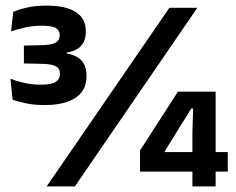

<svg xmlns="http://www.w3.org/2000/svg" viewBox="-20 -667 843 687"><path d="M139 -291Q103.5 -291 73.2 -297.2Q43 -303.5 25 -310.5L17.5 -385Q38.5 -377 66.5 -370.5Q94.5 -364 125 -364Q166 -364 180.2 -374.5Q194.5 -385 194.5 -401.5V-403.5Q194.5 -411.5 191.5 -418Q188.5 -424.5 181.8 -428.8Q175 -433 163.5 -435.5Q152 -438 134.5 -438.5L65.5 -440V-504L133 -505.5Q166 -506.5 179.8 -514.8Q193.5 -523 193.5 -539.5V-542Q193.5 -558 180 -566.5Q166.5 -575 130 -575Q96.5 -575 68 -568.2Q39.5 -561.5 19.5 -554.5L27.5 -624.5Q48 -633.5 77.8 -640.2Q107.5 -647 144.5 -647Q216 -647 251.5 -623.8Q287 -600.5 287 -556.5V-552.5Q287 -522.5 270.5 -503.5Q254 -484.5 218.5 -479V-469L214 -476.5Q253.5 -470.5 271.5 -450.5Q289.5 -430.5 289.5 -396.5V-391.5Q289.5 -362 273.5 -339.2Q257.5 -316.5 224 -303.8Q190.5 -291 139 -291ZM147 0 586 -639H686L248 0ZM668.5 0V-191.5L671 -279H664.5L570 -126.5V-98.5L530.5 -123H795V-53H481V-128.5L616.5 -339H751.5V0Z"/></svg>

Font: Anek Gujarati Medium SemiBold
Style: Regular
Weight: 600
Version: Version 1.003